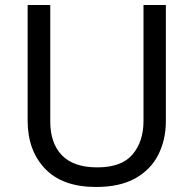

<svg xmlns="http://www.w3.org/2000/svg" viewBox="-20 -734 771 764"><path d="M640 -252Q640 -178 610 -118.5Q580 -59 518.5 -24.5Q457 10 362 10Q229 10 159.5 -62.5Q90 -135 90 -254V-714H180V-251Q180 -164 226.5 -116Q273 -68 367 -68Q464 -68 507.5 -119.5Q551 -171 551 -252V-714H640Z"/></svg>

Font: Noto Sans Grantha
Style: Regular
Weight: 400
Designer: Monotype Design Team
Foundry: Monotype Imaging Inc.
Version: Version 2.003; ttfautohint (v1.8.4.7-5d5b)